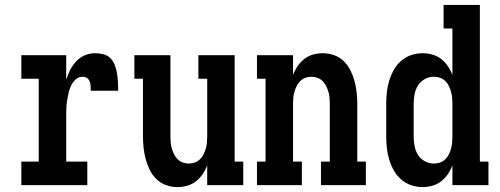

<svg xmlns="http://www.w3.org/2000/svg" viewBox="-20 -755 2040 783"><path d="M67 0V-96H138V-434H67V-530H250V-430Q256 -450 266 -469.5Q276 -489 291 -505Q306 -521 326 -529.5Q346 -538 368 -538Q385 -538 402.5 -533.5Q420 -529 431.5 -516.5Q443 -504 449 -487.5Q455 -471 457.5 -454Q460 -437 461 -419.5Q462 -402 462 -385H350Q350 -391 350 -397.5Q350 -404 349 -410.5Q348 -417 345.5 -423Q343 -429 339 -433.5Q335 -438 328.5 -440Q322 -442 316 -442Q300 -442 288 -430.5Q276 -419 269.5 -405Q263 -391 259.5 -375.5Q256 -360 253.5 -344Q251 -328 250.5 -312.5Q250 -297 250 -281V-96H336V0Z M704 8Q680 8 657.5 0Q635 -8 618 -24.5Q601 -41 590.5 -62.5Q580 -84 574 -106.5Q568 -129 565.5 -152.5Q563 -176 563 -200V-434H528V-530H675V-200Q675 -187 676 -174.5Q677 -162 680.5 -150Q684 -138 689.5 -126.5Q695 -115 704 -106Q713 -97 725 -92.5Q737 -88 750 -88Q763 -88 775 -92.5Q787 -97 796 -106Q805 -115 810.5 -126.5Q816 -138 819.5 -150Q823 -162 824 -174.5Q825 -187 825 -200V-434H789V-530H937V-96H972V0H825V-81Q818 -62 806.5 -45Q795 -28 779 -15.5Q763 -3 743.5 2.5Q724 8 704 8Z M1028 0V-96H1063V-434H1028V-530H1175V-449Q1182 -468 1193.5 -485Q1205 -502 1221 -514.5Q1237 -527 1256.5 -532.5Q1276 -538 1296 -538Q1320 -538 1342.5 -530Q1365 -522 1382 -505.5Q1399 -489 1409.5 -467.5Q1420 -446 1426 -423.5Q1432 -401 1434.5 -377.5Q1437 -354 1437 -330V-96H1472V0H1289V-96H1325V-330Q1325 -343 1324 -355.5Q1323 -368 1319.5 -380Q1316 -392 1310.5 -403.5Q1305 -415 1296 -424Q1287 -433 1275 -437.5Q1263 -442 1250 -442Q1237 -442 1225 -437.5Q1213 -433 1204 -424Q1195 -415 1189.5 -403.5Q1184 -392 1180.5 -380Q1177 -368 1176 -355.5Q1175 -343 1175 -330V-96H1211V0Z M1703 8Q1679 8 1656 0Q1633 -8 1615 -24Q1597 -40 1585.5 -61Q1574 -82 1567 -105Q1560 -128 1557.5 -152Q1555 -176 1555 -200V-330Q1555 -354 1557.5 -378Q1560 -402 1567 -425Q1574 -448 1585.5 -469Q1597 -490 1615 -506Q1633 -522 1656 -530Q1679 -538 1703 -538Q1723 -538 1743 -532.5Q1763 -527 1779 -514.5Q1795 -502 1806.5 -485Q1818 -468 1825 -449V-639H1789V-735H1937V-96H1972V0H1825V-81Q1818 -62 1806.5 -45Q1795 -28 1779 -15.5Q1763 -3 1743 2.5Q1723 8 1703 8ZM1749 -88Q1762 -88 1774 -92Q1786 -96 1795.5 -105Q1805 -114 1810.5 -125.5Q1816 -137 1819.5 -149.5Q1823 -162 1824 -174.5Q1825 -187 1825 -200V-330Q1825 -343 1824 -355.5Q1823 -368 1819.5 -380.5Q1816 -393 1810.5 -404.5Q1805 -416 1795.5 -425Q1786 -434 1774 -438Q1762 -442 1749 -442Q1729 -442 1711.5 -432Q1694 -422 1684 -405.5Q1674 -389 1670.5 -369.5Q1667 -350 1667 -330V-200Q1667 -180 1670.5 -160.5Q1674 -141 1684 -124.5Q1694 -108 1711.5 -98Q1729 -88 1749 -88Z"/></svg>

Font: Iosevka Slab
Style: Bold
Weight: 700
Monospace: yes
Designer: Belleve Invis
Foundry: Belleve Invis
Version: Version 11.1.1; ttfautohint (v1.8.3)